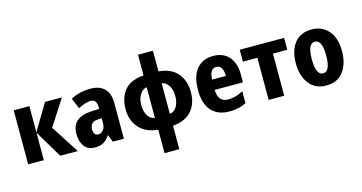

<svg xmlns="http://www.w3.org/2000/svg" viewBox="-97 -1202 3549 1884"><g transform="rotate(-15 1678.0 -260.0)"><path d="M375 -549H547L377 -286L561 0H383L216 -279V0H57V-549H216V-283Z M871 -251V-204Q871 -158 850 -132Q829 -106 799 -106Q751 -106 751 -169Q751 -245 833 -249ZM841 -559Q722 -559 637 -511L682 -403Q759 -443 810 -443Q870 -443 870 -363V-345L793 -342Q591 -334 591 -165Q591 -87 627.5 -38.5Q664 10 732 10Q789 10 822.5 -10Q856 -30 885 -73H888L917 0H1029V-363Q1029 -460 979.5 -509.5Q930 -559 841 -559Z M1528 -760H1376V-550Q1243 -540 1181.5 -466.5Q1120 -393 1120 -274Q1120 -159 1187 -84Q1254 -9 1378 2V240H1528V2Q1656 -9 1719.5 -83Q1783 -157 1783 -274Q1783 -388 1719 -464Q1655 -540 1528 -550ZM1376 -430V-119Q1332 -123 1305.5 -166.5Q1279 -210 1279 -274Q1279 -338 1307.5 -382Q1336 -426 1376 -430ZM1528 -429Q1570 -424 1597.5 -381.5Q1625 -339 1625 -274Q1625 -210 1598.5 -166.5Q1572 -123 1528 -119Z M2083 -558Q1977 -558 1916 -485.5Q1855 -413 1855 -271Q1855 -133 1919 -61.5Q1983 10 2099 10Q2204 10 2272 -29V-149Q2197 -107 2119 -107Q2016 -107 2014 -232H2301V-309Q2301 -428 2243.5 -493Q2186 -558 2083 -558ZM2087 -446Q2121 -446 2138.5 -416Q2156 -386 2156 -336H2015Q2019 -446 2087 -446Z M2804 -428H2658V0H2500V-428H2353V-549H2804Z M3319 -276Q3319 -412 3254.5 -485.5Q3190 -559 3086 -559Q2970 -559 2910 -482Q2850 -405 2850 -276Q2850 -150 2911.5 -70Q2973 10 3084 10Q3202 10 3260.5 -71Q3319 -152 3319 -276ZM3012 -275Q3012 -435 3085 -435Q3158 -435 3158 -276Q3158 -113 3085 -113Q3012 -113 3012 -275Z"/></g></svg>

Font: Noto Sans Display SemiCondensed Extra
Style: Regular
Weight: 800
Width: 4
Designer: Monotype Design Team
Foundry: Monotype Imaging Inc.
Version: Version 1.900